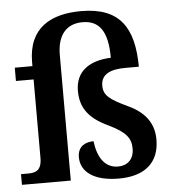

<svg xmlns="http://www.w3.org/2000/svg" viewBox="-54 -817 792 877"><g transform="rotate(-5 342.0 -378.5)"><path d="M456 10C573 10 642 -45 642 -153C642 -215 615 -275 525 -316C445 -354 417 -374 417 -419C417 -472 461 -491 529 -491H591C590 -670 528 -767 350 -767C213 -767 107 -713 107 -554V-536H26V-475H107V-116C107 -57 79 -49 44 -49H12V0H236V-576C236 -668 279 -716 352 -716C428 -716 467 -666 467 -543C366 -539 304 -493 304 -405C304 -330 338 -278 431 -235C510 -197 530 -167 530 -121C530 -71 499 -45 457 -45C396 -45 364 -96 355 -170C325 -170 282 -158 282 -103C282 -35 343 10 456 10Z"/></g></svg>

Font: Noto Serif SemiBold
Style: Regular
Weight: 600
Designer: Monotype Design Team
Foundry: Monotype Imaging Inc.
Version: Version 2.013